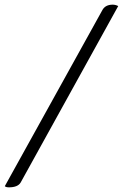

<svg xmlns="http://www.w3.org/2000/svg" viewBox="-35 -763 521 815"><path d="M466.8 -737.3 52.7 11.7Q40.5 32.2 2.9 32.2Q-9.8 32.2 -14.6 27.3L400.4 -721.7Q413.1 -743.2 443.4 -743.2Q455.1 -743.2 466.8 -737.3Z"/></svg>

Font: Metal
Style: Regular
Weight: 400
Designer: Danh Hong
Version: Version 8.002; ttfautohint (v1.8.3)